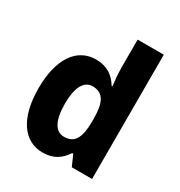

<svg xmlns="http://www.w3.org/2000/svg" viewBox="-180 -883 951 1017"><g transform="rotate(30 295.5 -375.0)"><path d="M228 10C296 10 336 -20 366 -66H373L402 0H526V-760H366V-590C366 -554 370 -511 374 -479H369C340 -528 296 -559 229 -559C115 -559 40 -459 40 -275C40 -92 114 10 228 10ZM285 -119C233 -119 202 -169 202 -274C202 -375 232 -427 284 -427C351 -427 374 -377 374 -280V-258C373 -163 348 -119 285 -119Z"/></g></svg>

Font: Noto Sans Thai SemCond ExtBd
Style: Regular
Weight: 800
Width: 4
Designer: Monotype Design Team
Foundry: Monotype Imaging Inc.
Version: Version 2.002